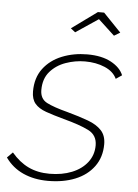

<svg xmlns="http://www.w3.org/2000/svg" viewBox="-66 -748 573 798"><g transform="rotate(5 220.5 -348.5)"><path d="M164 10Q106 10 60.5 -10.5Q15 -31 -14 -72L9 -95Q41 -57 79.5 -38.5Q118 -20 168 -20Q220 -20 261 -36.5Q302 -53 325.5 -83.5Q349 -114 349 -154Q349 -197 312 -215.5Q275 -234 207 -252Q163 -264 132 -275Q101 -286 85.5 -304.5Q70 -323 70 -355Q70 -412 99 -450.5Q128 -489 176.5 -508.5Q225 -528 282 -528Q342 -528 381 -507Q420 -486 433 -454L408 -437Q394 -467 357.5 -482.5Q321 -498 275 -498Q234 -498 194.5 -484Q155 -470 129.5 -440.5Q104 -411 104 -364Q104 -327 133 -312Q162 -297 220 -282Q271 -268 307.5 -254.5Q344 -241 364 -219.5Q384 -198 384 -162Q384 -108 355.5 -69Q327 -30 277.5 -10Q228 10 164 10ZM204 -630 310 -707H336L410 -630L385 -615L317 -678L223 -615Z"/></g></svg>

Font: Raleway Thin ExtraLight
Style: Italic
Weight: 250
Italic angle: -12°
Version: Version 4.026